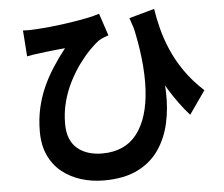

<svg xmlns="http://www.w3.org/2000/svg" viewBox="-56 -829 1112 955"><g transform="rotate(-5 500.0 -351.0)"><path d="M747.5 -764.7Q754.7 -717.6 768 -665.5Q781.2 -613.5 804.7 -558.4Q828.2 -503.4 866.2 -448Q904.3 -392.6 961.4 -340.1L880.5 -224.4Q826 -285.6 779.9 -361.4Q733.8 -437.2 695 -529.2Q656.3 -621.3 621.1 -729.7ZM88.4 -714.7Q115.5 -712.7 144.9 -714.7Q180.6 -716.5 226.5 -721.1Q272.5 -725.7 319.5 -732.8Q366.6 -739.9 407.3 -747.9Q448.1 -755.9 472.5 -764.7L509.6 -653.6Q499 -650 484.9 -644.5Q470.8 -638.9 459.8 -631.8Q438.9 -616.5 412.4 -589.3Q385.8 -562.1 358.6 -524.9Q331.4 -487.6 308.1 -442.1Q284.8 -396.6 270.7 -344Q256.6 -291.5 256.6 -234.1Q256.6 -190 269.6 -159.1Q282.7 -128.1 306.4 -108.8Q330.1 -89.4 361.3 -80.1Q392.5 -70.8 428 -70.8Q542.1 -70.8 602.2 -149Q662.3 -227.2 670.1 -369.3Q677.8 -511.4 633.3 -702.2L751.3 -510.9Q767.6 -430.1 770.3 -348.2Q773.1 -266.3 756.6 -192.5Q740.2 -118.7 700.5 -60.9Q660.8 -3.1 593.4 30.2Q525.9 63.5 425.4 63.5Q365.1 63.5 311.4 46.7Q257.7 30 216.4 -3.3Q175 -36.5 151.5 -87.2Q128 -138 128 -205.7Q128 -266.7 140 -321Q152 -375.3 173.6 -424.1Q195.2 -472.8 224.7 -518.7Q254.1 -564.6 289 -608.6Q269.7 -607.3 244.4 -604.4Q219.2 -601.6 195.9 -598.9Q172.7 -596.2 157.7 -594Q141.6 -592.2 128.2 -590.2Q114.8 -588.2 97.7 -584.7Z"/></g></svg>

Font: Noto Sans KR Thin
Style: Regular
Weight: 100
Designer: Ryoko NISHIZUKA 西塚涼子 (kana, bopomofo & ideographs); Paul D. Hunt (Latin, Greek & Cyrillic); Sandoll Communications 산돌커뮤니
Foundry: Adobe
Version: Version 2.004-H2;hotconv 1.0.118;makeotfexe 2.5.65603